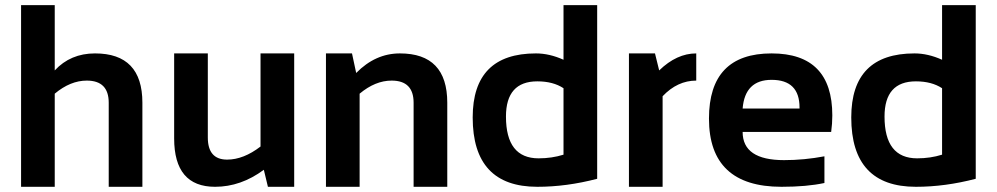

<svg xmlns="http://www.w3.org/2000/svg" viewBox="-20 -718 3832 738"><path d="M61 0V-698.2H190.4V-447.3Q251 -512.7 345.2 -512.7Q527.3 -512.7 527.3 -323.2V0H397.9V-323.2Q397.9 -408.2 313.5 -408.2Q250.5 -408.2 190.4 -357.9V0Z M1110.8 -512.7V0H1009.8L994.1 -65.4Q905.8 0 806.6 0Q649.4 0 649.4 -186V-512.7H778.8V-189.5Q778.8 -104.5 853 -104.5Q916 -104.5 981.4 -154.8V-512.7Z M1232.9 0V-512.7H1333L1349.1 -437.5Q1422.9 -512.7 1517.1 -512.7Q1699.2 -512.7 1699.2 -323.2V0H1569.8V-323.2Q1569.8 -408.2 1485.4 -408.2Q1422.4 -408.2 1362.3 -357.9V0Z M2146 -378.9Q2106 -405.3 2045.4 -405.3Q1924.8 -405.3 1924.8 -270Q1924.8 -109.4 2050.3 -109.4Q2101.1 -109.4 2146 -123.5ZM2275.4 -30.8Q2157.7 0 2045.4 0Q1796.9 0 1796.9 -266.6Q1796.9 -512.7 2040 -512.7Q2091.8 -512.7 2146 -488.3V-698.2H2275.4Z M2397.5 0V-512.7H2497.6L2513.7 -447.3Q2581.1 -512.7 2656.2 -512.7V-408.2Q2584 -408.2 2526.9 -348.1V0Z M2945.8 -512.7Q3179.2 -512.7 3179.2 -274.4Q3179.2 -242.7 3174.8 -210.9H2834.5Q2834.5 -102.5 2993.7 -102.5Q3071.3 -102.5 3148.9 -117.2V-14.6Q3081.1 0 2983.9 0Q2705.1 0 2705.1 -262.2Q2705.1 -512.7 2945.8 -512.7ZM2834.5 -300.8H3053.2V-304.7Q3053.2 -411.1 2945.8 -411.1Q2843.3 -411.1 2834.5 -300.8Z M3601.1 -378.9Q3561 -405.3 3500.5 -405.3Q3379.9 -405.3 3379.9 -270Q3379.9 -109.4 3505.4 -109.4Q3556.2 -109.4 3601.1 -123.5ZM3730.5 -30.8Q3612.8 0 3500.5 0Q3252 0 3252 -266.6Q3252 -512.7 3495.1 -512.7Q3546.9 -512.7 3601.1 -488.3V-698.2H3730.5Z"/></svg>

Font: Voltera
Style: Bold
Weight: 700
Designer: Bernd Montag
Version: Version 1.301